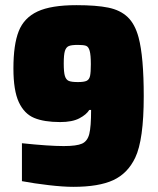

<svg xmlns="http://www.w3.org/2000/svg" viewBox="-20 -716 613 744"><path d="M65 -14V-161Q169 -150 227 -150Q277 -150 298 -159.5Q319 -169 326 -197Q333 -225 333 -290H326Q315 -272 287.5 -257.5Q260 -243 213 -243Q151 -243 112.5 -259Q74 -275 53 -320Q32 -365 32 -451Q32 -543 52.5 -595Q73 -647 125.5 -671.5Q178 -696 276 -696Q353 -696 399.5 -686.5Q446 -677 474.5 -650Q503 -623 517 -571Q537 -496 537 -343Q537 -174 504 -105Q475 -44 419 -18Q363 8 264 8Q225 8 169 1.5Q113 -5 65 -14ZM332 -467Q332 -503 327.5 -519Q323 -535 313.5 -538.5Q304 -542 282 -542Q257 -542 246.5 -537.5Q236 -533 231.5 -518.5Q227 -504 227 -470Q227 -436 231.5 -421.5Q236 -407 246.5 -402.5Q257 -398 282 -398Q306 -398 316 -403Q326 -408 329 -422Q332 -436 332 -467Z"/></svg>

Font: Saira Semi Condensed Black
Style: Regular
Weight: 900
Width: 4
Designer: Hector Gatti with collaboration of the Omnibus-Type team
Foundry: Omnibus-Type
Version: Version 1.001; ttfautohint (v1.8)